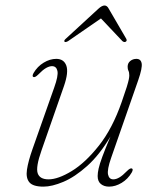

<svg xmlns="http://www.w3.org/2000/svg" viewBox="-20 -671 574 698"><path d="M459.5 -58.5Q465.5 -56 459 -44Q445 -20 422.2 -6.2Q399.5 7.5 376.5 7.5Q358.5 7.5 346.8 -2Q335 -11.5 335 -31Q335 -42.5 338.5 -58.2Q342 -74 352 -101.2Q362 -128.5 381.5 -174.5Q341.5 -107.5 296.8 -67.5Q252 -27.5 210.5 -10Q169 7.5 138 7.5Q100 7.5 86.8 -8.2Q73.5 -24 78 -54.2Q82.5 -84.5 98 -128.5L177 -352.5Q192.5 -395.5 188.8 -413Q185 -430.5 169 -430.5Q159.5 -430.5 147.5 -423.8Q135.5 -417 119 -400Q107.5 -388.5 101.5 -391Q95.5 -393.5 102 -405.5Q116 -429.5 138.8 -443.2Q161.5 -457 184.5 -457Q212 -457 221 -432.8Q230 -408.5 212.5 -358L131 -124.5Q109.5 -63.5 117 -41.2Q124.5 -19 156.5 -19Q191 -19 240.5 -49Q290 -79 339.5 -141.5Q389 -204 422.5 -300.5Q435 -336 440.8 -354.8Q446.5 -373.5 448.2 -382.2Q450 -391 450 -396.5Q450 -408 447 -413.5Q444 -419 444 -428.5Q444 -441.5 453.5 -449.2Q463 -457 476 -457Q492 -457 495 -440.5Q498 -424 482.5 -379.5L384 -97Q369 -54 372.8 -36.5Q376.5 -19 392 -19Q402 -19 413.8 -25.8Q425.5 -32.5 442 -49.5Q453.5 -61 459.5 -58.5ZM227.5 -521.5Q218.5 -516.5 215 -519Q211 -523 219 -530L337.5 -639Q350.5 -651 360 -651Q369.5 -651 375.5 -639L439 -530Q443 -522.5 436.5 -519Q431.5 -516.5 425 -521.5L347 -604Z"/></svg>

Font: Fraunces 9pt S000 Thin
Style: Italic
Weight: 100
Italic angle: -16°
Version: Version 1.000; ttfautohint (v1.8.3)